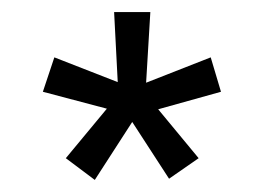

<svg xmlns="http://www.w3.org/2000/svg" viewBox="-20 -714 439 318"><path d="M89 -452 157 -534 51 -562 70 -619 175 -578 169 -694H229L222 -577L329 -619L346 -562L242 -533L309 -452L260 -418L199 -512L137 -416Z"/></svg>

Font: Bellota
Style: Regular
Weight: 400
Designer: Kemie Guaida
Foundry: Kemie Guaida
Version: Version 4.001